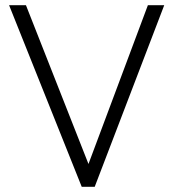

<svg xmlns="http://www.w3.org/2000/svg" viewBox="-20 -720 668 740"><path d="M295 0 15 -700H80L321 -88L550 -700H613L345 0Z"/></svg>

Font: Geologica Thin Roman Thin
Style: Regular
Weight: 250
Version: Version 1.010;gftools[0.9.28]